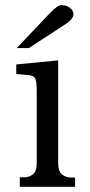

<svg xmlns="http://www.w3.org/2000/svg" viewBox="-20 -723 348 743"><path d="M205.1 -91.8Q205.1 -59.6 220.2 -47.9Q235.4 -36.1 252.9 -36.1H270.5V0H56.6V-37.1H75.2Q92.8 -37.1 107.4 -48.3Q122.1 -59.6 122.1 -91.8V-373Q122.1 -401.4 117.7 -416Q113.3 -430.7 88.9 -432.6L43 -436.5V-473.6L205.1 -489.3ZM44.9 -537.1 171.9 -670.9Q202.1 -703.1 217.8 -703.1Q230.5 -703.1 239.3 -699.2Q248 -695.3 253.9 -689.9Q259.8 -684.6 262.2 -678.7Q264.6 -672.9 264.6 -668.9Q264.6 -648.4 226.6 -625L91.8 -537.1Z"/></svg>

Font: Uchen
Style: Regular
Weight: 400
Designer: Christopher J. Fynn
Foundry: Christopher J. Fynn for DDC
Version: Version 1.000 preliminary